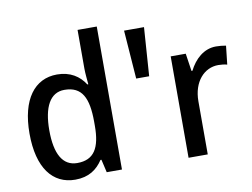

<svg xmlns="http://www.w3.org/2000/svg" viewBox="-81 -878 1318 1005"><g transform="rotate(-10 577.5 -375.0)"><path d="M242 10C314 10 358 -22 389 -69H394L410 0H491V-760H389V-555C389 -529 393 -493 395 -470H390C360 -517 312 -549 242 -549C123 -549 47 -451 47 -269C47 -86 122 10 242 10ZM267 -74C190 -74 152 -142 152 -268C152 -391 190 -463 266 -463C360 -463 391 -398 391 -271V-250C391 -132 356 -74 267 -74Z M734 -714H628L647 -456H716Z M1087 -549C1022 -549 973 -503 944 -445H939L925 -539H845V0H947V-282C947 -386 1007 -451 1082 -451C1097 -451 1116 -449 1129 -445L1140 -544C1124 -547 1104 -549 1087 -549Z"/></g></svg>

Font: Noto Sans Gujarati SemiCondensed Medium
Style: Regular
Weight: 500
Width: 4
Designer: Jelle Bosma - Monotype Design Team, Universal Thirst
Foundry: Monotype Imaging Inc.
Version: Version 2.106